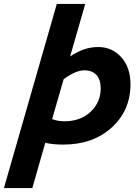

<svg xmlns="http://www.w3.org/2000/svg" viewBox="-81 -730 715 980"><path d="M84 230H-61L209 -710H354L277 -442Q313 -466 348 -478Q383 -490 420 -490Q491 -490 538 -438Q585 -386 585 -300Q585 -166 489 -79Q393 8 242 8Q218 8 195.5 6Q173 4 150 -1ZM433 -279Q433 -323 411.5 -347Q390 -371 350 -371Q327 -371 301.5 -360Q276 -349 244 -326L185 -122Q201 -116 216.5 -113.5Q232 -111 248 -111Q330 -111 381.5 -159.5Q433 -208 433 -279Z"/></svg>

Font: Intel One Mono
Style: Bold Italic
Weight: 700
Italic angle: -16°
Monospace: yes
Designer: Fred Shallcrass
Foundry: Frere-Jones Type LLC
Version: Version 1.400;hotconv 1.1.0;makeotfexe 2.6.0;FJTRelease1.4